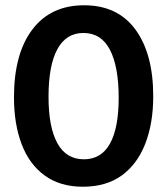

<svg xmlns="http://www.w3.org/2000/svg" viewBox="-20 -694 634 728"><path d="M294 14Q208 14 149.5 -28.5Q91 -71 62 -147.5Q33 -224 33 -325Q33 -490 102.5 -582Q172 -674 299 -674Q426 -674 493.5 -582Q561 -490 561 -329Q561 -227 531 -149.5Q501 -72 442 -29Q383 14 294 14ZM298 -90Q364 -90 397 -149.5Q430 -209 430 -323Q430 -441 397 -505Q364 -569 296 -569Q231 -569 197.5 -507.5Q164 -446 164 -327Q164 -212 197.5 -151Q231 -90 298 -90Z"/></svg>

Font: Bricolage Grotesque 96pt SemiBold
Style: Regular
Weight: 600
Designer: Mathieu Triay
Foundry: Atelier Triay
Version: Version 1.001; ttfautohint (v1.8.4.7-5d5b);gftools[0.9.33.de